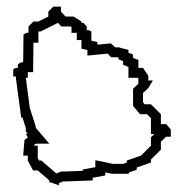

<svg xmlns="http://www.w3.org/2000/svg" viewBox="-20 -573 557 580"><path d="M20 -342H28V-337L44 -218H48L58 -186V-176L64 -169H58L64 -158L54 -150L50 -103H64V-88L80 -58H94L129 -28V-22H134L158 -13V-20L171 -25H180L260 -28V-36L298 -43V-52L318 -48H369V-52L393 -60V-67L436 -82V-91L466 -121V-145L482 -160H496V-182L482 -198H466V-228L436 -258H417L412 -264V-292L428 -307L442 -330H428V-344L412 -368H398V-392L382 -398V-408L368 -414V-422L339 -430H328L315 -442L274 -438V-446L256 -450V-478L248 -482H242V-493L232 -504H226V-508L202 -523H178L164 -538V-553H141L126 -538V-523L96 -508H81L66 -493V-474H60L51 -469L50 -385H44L34 -379V-368H28L20 -364ZM58 -338H64V-355H80L81 -444H96V-478H103L155 -504L156 -503L165 -493H193L196 -491V-474H212V-452H226V-426L244 -422V-405L305 -411L316 -400H335L338 -399V-394L352 -388V-377L368 -371V-338H396L398 -335V-320L382 -305V-253L403 -228H424L436 -216V-168H447C446 -167 446 -168 445 -167L436 -158V-133L406 -103C398 -100 391 -98 383 -95L363 -88V-82L352 -78H321L268 -89V-68L230 -61V-57L179 -55H165L150 -49L105 -88H98L94 -96V-133H83V-135L88 -139H129L88 -187V-191L70 -247Z"/></svg>

Font: Camosport
Style: Oln
Weight: 400
Version: Version 001.000